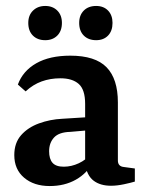

<svg xmlns="http://www.w3.org/2000/svg" viewBox="-20 -617 490 645"><path d="M147 8Q94 8 61 -20Q28 -48 28 -96Q28 -137 51 -163Q74 -189 111 -202.5Q148 -216 189 -218L285 -224V-180L216 -174Q178 -173 161.5 -155Q145 -137 145 -109Q145 -83 156.5 -70Q168 -57 194 -57Q220 -57 244.5 -68.5Q269 -80 283 -98L293 -73Q273 -35 235 -13.5Q197 8 147 8ZM40 -333Q57 -379 102 -404.5Q147 -430 216 -430Q300 -430 338 -391Q376 -352 376 -273V-78Q376 -58 396 -56L433 -51V-7Q420 -3 396.5 2Q373 7 353 7Q317 7 294.5 -10Q272 -27 266 -66V-268Q266 -316 244.5 -335Q223 -354 183 -354Q149 -354 120 -343.5Q91 -333 66 -310ZM188 -540Q188 -513 172.5 -497.5Q157 -482 132 -482Q106 -482 90.5 -497.5Q75 -513 75 -540Q75 -566 91 -581.5Q107 -597 132 -597Q157 -597 172.5 -581.5Q188 -566 188 -540ZM358 -540Q358 -513 343 -497.5Q328 -482 303 -482Q277 -482 261.5 -497.5Q246 -513 246 -540Q246 -566 261.5 -581.5Q277 -597 303 -597Q328 -597 343 -581.5Q358 -566 358 -540Z"/></svg>

Font: Rasa SemiBold
Style: Regular
Weight: 600
Designer: Anna Giedrys (Yrsa+Rasa design), David Brezina (Yrsa art-direction, Rasa art-direction, design)
Foundry: Rosetta Type Foundry
Version: Version 2.004